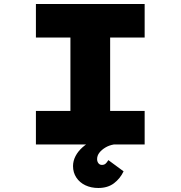

<svg xmlns="http://www.w3.org/2000/svg" viewBox="-20 -720 901 957"><path d="M159 0V-167H331V-533H159V-700H701V-533H529V-167H701V0ZM470 217Q434 217 405.5 203.5Q377 190 360.5 165Q344 140 344 108Q344 82 356.5 58Q369 34 391.5 14Q414 -6 446 -22Q478 -38 516 -48L548 0Q524 4 505 15.5Q486 27 475 41.5Q464 56 464 73Q464 85 470.5 93.5Q477 102 488 102Q499 102 506 96Q513 90 520 78L596 134Q579 170 548 193.5Q517 217 470 217Z"/></svg>

Font: Lexend Peta ExtraBold
Style: Regular
Weight: 800
Version: Version 1.007